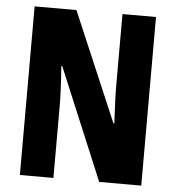

<svg xmlns="http://www.w3.org/2000/svg" viewBox="-52 -762 741 810"><g transform="rotate(5 319.0 -357.0)"><path d="M576 0V-714H434V-420C434 -378 436 -322 440 -252H436L239 -714H62V0H204V-300C204 -341 202 -399 196 -473H200L398 0Z"/></g></svg>

Font: Noto Sans Thai Looped ExtraCondensed ExtraBold
Style: Regular
Weight: 800
Width: 2
Designer: Sasikarn Vongin, Ben Mitchell
Foundry: The Fontpad Ltd
Version: Version 1.001